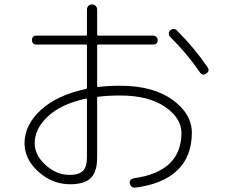

<svg xmlns="http://www.w3.org/2000/svg" viewBox="-20 -822 1040 883"><path d="M374 -368.2Q261.7 -343.8 200.7 -287.1Q139.6 -230.5 139.6 -163.1Q139.6 -108.4 189.9 -63Q240.2 -17.6 299.8 -17.6Q342.8 -17.6 361.3 -36.1Q379.9 -54.7 379.9 -98.6V-364.3Q379.9 -370.1 374 -368.2ZM302.7 25.4Q220.7 25.4 156.7 -32.2Q92.8 -89.8 92.8 -163.1Q92.8 -247.1 167.5 -315.9Q242.2 -384.8 376 -413.1Q379.9 -414.1 379.9 -418.9V-612.3Q379.9 -617.2 375 -617.2H147.5Q127.9 -617.2 127 -636.7Q127 -658.2 147.5 -658.2H375Q379.9 -658.2 379.9 -663.1V-778.3Q379.9 -788.1 386.2 -794.9Q392.6 -801.8 402.8 -801.8Q413.1 -801.8 419.9 -794.9Q426.8 -788.1 426.8 -778.3V-663.1Q426.8 -658.2 431.6 -658.2H683.6Q692.4 -658.2 698.7 -652.3Q705.1 -646.5 705.1 -636.7Q705.1 -617.2 683.6 -617.2H431.6Q426.8 -617.2 426.8 -612.3V-426.8Q426.8 -421.9 430.7 -421.9Q477.5 -427.7 532.2 -427.7Q683.6 -427.7 772.9 -363.3Q862.3 -298.8 862.3 -211.9Q862.3 -103.5 796.4 -39.6Q730.5 24.4 601.6 41Q592.8 42 585.9 36.6Q579.1 31.2 577.1 22.5Q574.2 2.9 594.7 -2Q813.5 -32.2 814.5 -210Q814.5 -279.3 738.3 -331.1Q662.1 -382.8 532.2 -382.8Q478.5 -382.8 430.7 -377Q426.8 -377 426.8 -372.1V-97.7Q426.8 -32.2 397.5 -3.4Q368.2 25.4 302.7 25.4ZM793.9 -681.6Q875 -600.6 934.6 -512.7Q946.3 -496.1 928.7 -483.9Q911.1 -471.7 899.4 -489.3Q839.8 -576.2 762.7 -652.3Q756.8 -658.2 756.3 -667Q755.9 -675.8 762.7 -682.1Q769.5 -688.5 778.8 -688.5Q788.1 -688.5 793.9 -681.6Z"/></svg>

Font: Rounded-L Mgen+ 1m light
Style: Regular
Weight: 200
Designer: [Source Han Sans]
Ryoko NISHIZUKA  (kana & ideographs); Paul D. Hunt (Latin, Greek & Cyrillic); Wenlong ZHANG  (bopomofo
Version: Version 1.059.20150602